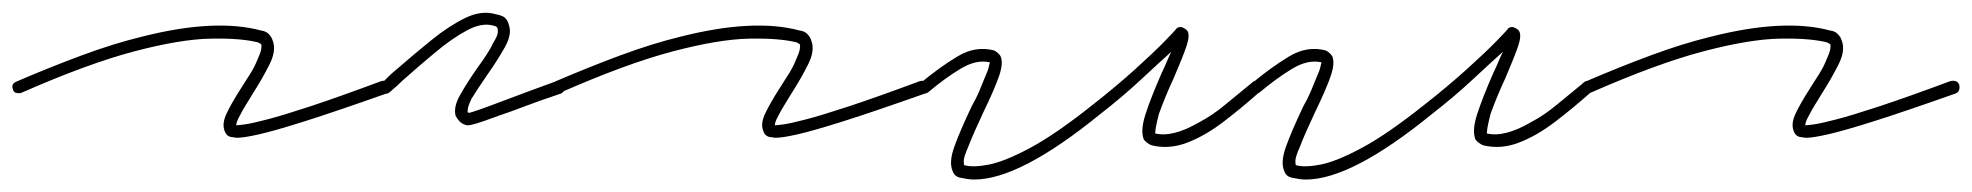

<svg xmlns="http://www.w3.org/2000/svg" viewBox="-30 -280 3164 308"><path d="M351 -59Q348 -59 346 -59.5Q344 -60 342 -60Q333 -61 330 -71Q326 -82 333.5 -98Q341 -114 357 -139Q364 -150 371 -161Q378 -172 382 -182Q388 -195 389 -201Q390 -207 389 -209Q389 -209 387.5 -210Q386 -211 384 -212Q356 -219 307.5 -218Q259 -217 185 -197.5Q111 -178 4 -131Q0 -130 -4 -131Q-8 -132 -9 -136Q-13 -145 -4 -149Q52 -173 102 -191.5Q152 -210 197 -221Q315 -251 389 -231Q397 -230 401.5 -225Q406 -220 407 -216Q414 -200 402.5 -177Q391 -154 375 -129Q369 -119 364 -111Q359 -103 355 -95Q351 -88 350 -84.5Q349 -81 349 -79Q352 -79 363 -80.5Q374 -82 399 -88.5Q424 -95 468 -109.5Q512 -124 582 -150Q593 -152 596 -144Q598 -133 590 -130Q508 -101 459 -85.5Q410 -70 385.5 -64.5Q361 -59 351 -59Z M721 -79H719Q711 -81 707 -85.5Q703 -90 701 -94Q697 -108 708 -127.5Q719 -147 735 -170Q743 -181 750 -191.5Q757 -202 761 -211Q768 -222 768.5 -227.5Q769 -233 768 -235Q768 -235 767 -236.5Q766 -238 761 -239Q743 -244 719.5 -231.5Q696 -219 669.5 -197Q643 -175 616 -151Q612 -147 606.5 -142Q601 -137 595 -132Q587 -126 581 -134Q579 -136 579 -140.5Q579 -145 583 -147Q588 -152 593 -157Q598 -162 603 -166Q634 -193 662.5 -216Q691 -239 717 -251.5Q743 -264 766 -257Q777 -255 781 -250.5Q785 -246 786 -241Q792 -226 780 -204.5Q768 -183 751 -159Q744 -149 737.5 -139Q731 -129 726 -121Q721 -110 720.5 -105.5Q720 -101 720 -100Q720 -100 721 -99.5Q722 -99 723 -99Q727 -100 740 -104.5Q753 -109 782 -120Q811 -131 863 -150Q873 -152 875 -144Q877 -140 875.5 -136Q874 -132 870 -130Q837 -119 812 -109.5Q787 -100 769 -94Q742 -84 733 -81.5Q724 -79 721 -79Z M1215 -59Q1212 -59 1210 -59.5Q1208 -60 1206 -60Q1197 -61 1194 -71Q1190 -82 1197.5 -98Q1205 -114 1221 -139Q1228 -150 1235 -161Q1242 -172 1246 -182Q1252 -195 1253 -201Q1254 -207 1253 -209Q1253 -209 1251.5 -210Q1250 -211 1248 -212Q1220 -219 1171.5 -218Q1123 -217 1049 -197.5Q975 -178 868 -131Q864 -130 860 -131Q856 -132 855 -136Q851 -145 860 -149Q916 -173 966 -191.5Q1016 -210 1061 -221Q1179 -251 1253 -231Q1261 -230 1265.5 -225Q1270 -220 1271 -216Q1278 -200 1266.5 -177Q1255 -154 1239 -129Q1233 -119 1228 -111Q1223 -103 1219 -95Q1215 -88 1214 -84.5Q1213 -81 1213 -79Q1216 -79 1227 -80.5Q1238 -82 1263 -88.5Q1288 -95 1332 -109.5Q1376 -124 1446 -150Q1457 -152 1460 -144Q1462 -133 1454 -130Q1372 -101 1323 -85.5Q1274 -70 1249.5 -64.5Q1225 -59 1215 -59Z M1533 8Q1526 8 1521 7Q1516 6 1510 5Q1501 3 1498 -6Q1492 -20 1501 -45Q1510 -70 1529 -110Q1536 -122 1541 -134Q1546 -146 1550 -156Q1555 -167 1556 -172Q1557 -177 1558 -180Q1536 -185 1510.5 -169.5Q1485 -154 1459 -132Q1452 -127 1445 -134Q1443 -136 1443 -140.5Q1443 -145 1447 -147Q1477 -172 1506 -189.5Q1535 -207 1565 -199Q1572 -195 1575 -190Q1580 -179 1572.5 -157.5Q1565 -136 1548 -101Q1541 -86 1534.5 -71.5Q1528 -57 1523 -44Q1516 -28 1516 -22Q1516 -16 1517 -15Q1531 -11 1556.5 -16Q1582 -21 1623 -43Q1664 -65 1723 -112Q1760 -141 1790.5 -168.5Q1821 -196 1839 -214.5Q1857 -233 1857 -234Q1861 -238 1867 -236Q1869 -235 1871.5 -233.5Q1874 -232 1875 -230Q1879 -223 1873.5 -206.5Q1868 -190 1853 -155Q1846 -140 1840 -125.5Q1834 -111 1829 -97Q1825 -81 1824 -74.5Q1823 -68 1823 -66Q1851 -59 1894 -84Q1915 -95 1936 -112.5Q1957 -130 1978 -147Q1985 -154 1992 -146Q1998 -138 1990 -132Q1962 -107 1932.5 -84.5Q1903 -62 1874 -51Q1845 -40 1817 -47Q1810 -50 1805 -56Q1799 -70 1807.5 -96.5Q1816 -123 1834 -164Q1838 -172 1841.5 -180.5Q1845 -189 1849 -197Q1830 -180 1800.5 -152.5Q1771 -125 1735 -97Q1606 8 1533 8Z M2065 8Q2058 8 2053 7Q2048 6 2042 5Q2033 3 2030 -6Q2024 -20 2033 -45Q2042 -70 2061 -110Q2068 -122 2073 -134Q2078 -146 2082 -156Q2087 -167 2088 -172Q2089 -177 2090 -180Q2068 -185 2042.5 -169.5Q2017 -154 1991 -132Q1984 -127 1977 -134Q1975 -136 1975 -140.5Q1975 -145 1979 -147Q2009 -172 2038 -189.5Q2067 -207 2097 -199Q2104 -195 2107 -190Q2112 -179 2104.5 -157.5Q2097 -136 2080 -101Q2073 -86 2066.5 -71.5Q2060 -57 2055 -44Q2048 -28 2048 -22Q2048 -16 2049 -15Q2063 -11 2088.5 -16Q2114 -21 2155 -43Q2196 -65 2255 -112Q2292 -141 2322.5 -168.5Q2353 -196 2371 -214.5Q2389 -233 2389 -234Q2393 -238 2399 -236Q2401 -235 2403.5 -233.5Q2406 -232 2407 -230Q2411 -223 2405.5 -206.5Q2400 -190 2385 -155Q2378 -140 2372 -125.5Q2366 -111 2361 -97Q2357 -81 2356 -74.5Q2355 -68 2355 -66Q2383 -59 2426 -84Q2447 -95 2468 -112.5Q2489 -130 2510 -147Q2517 -154 2524 -146Q2530 -138 2522 -132Q2494 -107 2464.5 -84.5Q2435 -62 2406 -51Q2377 -40 2349 -47Q2342 -50 2337 -56Q2331 -70 2339.5 -96.5Q2348 -123 2366 -164Q2370 -172 2373.5 -180.5Q2377 -189 2381 -197Q2362 -180 2332.5 -152.5Q2303 -125 2267 -97Q2138 8 2065 8Z M2868 -59Q2865 -59 2863 -59.5Q2861 -60 2859 -60Q2850 -61 2847 -71Q2843 -82 2850.5 -98Q2858 -114 2874 -139Q2881 -150 2888 -161Q2895 -172 2899 -182Q2905 -195 2906 -201Q2907 -207 2906 -209Q2906 -209 2904.5 -210Q2903 -211 2901 -212Q2873 -219 2824.5 -218Q2776 -217 2702 -197.5Q2628 -178 2521 -131Q2517 -130 2513 -131Q2509 -132 2508 -136Q2504 -145 2513 -149Q2569 -173 2619 -191.5Q2669 -210 2714 -221Q2832 -251 2906 -231Q2914 -230 2918.5 -225Q2923 -220 2924 -216Q2931 -200 2919.5 -177Q2908 -154 2892 -129Q2886 -119 2881 -111Q2876 -103 2872 -95Q2868 -88 2867 -84.5Q2866 -81 2866 -79Q2869 -79 2880 -80.5Q2891 -82 2916 -88.5Q2941 -95 2985 -109.5Q3029 -124 3099 -150Q3110 -152 3113 -144Q3115 -133 3107 -130Q3025 -101 2976 -85.5Q2927 -70 2902.5 -64.5Q2878 -59 2868 -59Z"/></svg>

Font: Redacted Script Light
Style: Regular
Weight: 300
Designer: Christian Naths
Foundry: Christian Naths
Version: Version 1.001; ttfautohint (v1.8.3)